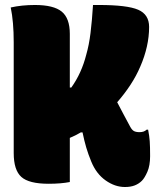

<svg xmlns="http://www.w3.org/2000/svg" viewBox="-20 -730 640 770"><path d="M23 -700Q67 -710 120 -710Q195 -710 227.5 -683.5Q260 -657 260 -594V-379H266Q307 -436 326 -511Q337 -549 343 -597.5Q349 -646 353 -710H377Q490 -710 534 -691Q578 -672 578 -622Q578 -583 569 -543Q560 -503 543 -464Q527 -426 503 -389.5Q479 -353 450 -320Q463 -295 476 -270.5Q489 -246 502 -222Q509 -209 517 -204.5Q525 -200 540 -200Q558 -200 568 -210H574Q579 -185 580.5 -163.5Q582 -142 582 -104Q582 -66 571 -41Q560 -16 549 -5Q537 7 520.5 13.5Q504 20 481 20Q441 20 403.5 -6.5Q366 -33 346 -82Q334 -111 326 -138Q318 -165 311 -199H304Q282 -186 260 -177V0Q224 7 175 7Q96 7 65.5 -20.5Q35 -48 35 -116V-560Q35 -643 23 -700Z"/></svg>

Font: Recursive Sn Csl St XBk
Style: Regular
Weight: 1000
Version: Version 1.079;hotconv 1.0.112;makeotfexe 2.5.65598; ttfautoh